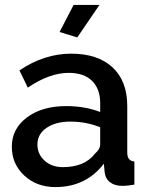

<svg xmlns="http://www.w3.org/2000/svg" viewBox="-20 -750 604 780"><path d="M205 10Q129 10 78.5 -37Q28 -84 28 -154Q28 -227 89.5 -273Q151 -319 249 -319Q325 -319 387 -295V-331Q387 -389 354 -421.5Q321 -454 259 -454Q181 -454 93 -394L59 -464Q160 -532 269 -532Q377 -532 437 -476.5Q497 -421 497 -319V-130Q497 -96 526 -94V0Q500 5 476 5Q445 5 426 -10.5Q407 -26 405 -52L402 -85Q329 10 205 10ZM235 -71Q324 -71 366 -126Q387 -144 387 -164V-233Q330 -256 266 -256Q206 -256 169 -230.5Q132 -205 132 -163Q132 -124 161 -97.5Q190 -71 235 -71ZM384 -730 294 -598 222 -620 279 -730Z"/></svg>

Font: Raleway
Style: Regular
Weight: 600
Designer: Matt McInerney, Pablo Impallari, Rodrigo Fuenzalida
Foundry: Matt McInerney, Pablo Impallari, Rodrigo Fuenzalida
Version: Version 1.000;PS 001.001;hotconv 1.0.56; ttfautohint (v1.5)